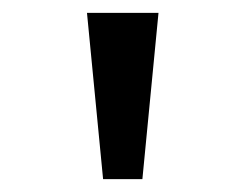

<svg xmlns="http://www.w3.org/2000/svg" viewBox="-20 -749 366 298"><path d="M140 -471 115 -729H226L201 -471Z"/></svg>

Font: hexguzrati15
Style: Regular
Weight: 400
Designer: Jelle Bosma - Monotype Design Team
Foundry: Monotype Imaging Inc.
Version: Version 2.006